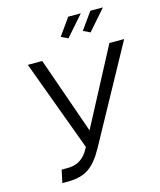

<svg xmlns="http://www.w3.org/2000/svg" viewBox="-132 -1012 924 1107"><g transform="rotate(-15 330.0 -459.0)"><path d="M351 -797 310 -817 382 -918H457ZM483 -797 442 -817 514 -918H589ZM101 0 117 -76H155Q238 -76 280 -156L286 -166L85 -710H171L331 -253L572 -710H660L349 -142Q307 -65 259.5 -32.5Q212 0 135 0Z"/></g></svg>

Font: Raleway-v4020 Medium
Style: Italic
Weight: 500
Italic angle: -12°
Designer: Matt McInerney, Pablo Impallari, Rodrigo Fuenzalida
Foundry: Matt McInerney, Pablo Impallari, Rodrigo Fuenzalida
Version: Version 4.020;PS 004.020;hotconv 1.0.88;makeotf.lib2.5.64775